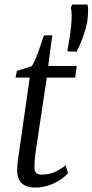

<svg xmlns="http://www.w3.org/2000/svg" viewBox="-20 -842 420 872"><path d="M144.5 -169.5Q141.5 -149.5 139.8 -135Q138 -120.5 137.2 -108Q136.5 -95.5 136.5 -80.5Q136.5 -65 144.5 -57Q152.5 -49 168 -49Q207 -49 234.5 -63.2Q262 -77.5 278 -91L289 -56Q276 -40.5 253 -25.2Q230 -10 200.8 0Q171.5 10 139 10Q102 10 80 -8.5Q58 -27 58 -68.5Q58 -75.5 58.5 -84.8Q59 -94 60.2 -105Q61.5 -116 63 -127.8Q64.5 -139.5 66.5 -151L115 -489.5H50.5L57 -520L124 -541.5Q132.5 -553 143 -578.5Q153.5 -604 163.2 -632.8Q173 -661.5 179.5 -681.5H217.5L199 -542.5H328.5L321.5 -489.5H192.5ZM327 -607 288 -608.5 286 -613.5Q291 -637 295.2 -664.5Q299.5 -692 302.5 -720Q305.5 -747.5 305.5 -769.8Q305.5 -792 302 -807L308 -821.5H377.5Q380.5 -808 380.2 -793.8Q380 -779.5 378 -758Q377 -741 369.2 -713.2Q361.5 -685.5 350.5 -656.8Q339.5 -628 327 -607Z"/></svg>

Font: Merriweather 48pt Light
Style: Italic
Weight: 300
Italic angle: -7.8°
Version: Version 2.101